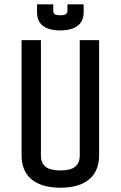

<svg xmlns="http://www.w3.org/2000/svg" viewBox="-20 -856 560 891"><path d="M259.8 15.1Q172.9 15.1 126.5 -23.7Q80.1 -62.5 80.1 -134.8V-669.9H169.9V-134.8Q169.9 -99.6 191.4 -82.3Q212.9 -64.9 259.8 -64.9Q307.1 -64.9 328.6 -82.3Q350.1 -99.6 350.1 -134.8V-669.9H439.9V-134.8Q439.9 -62.5 393.6 -23.7Q347.2 15.1 259.8 15.1ZM151.9 -799.8V-835.9H227.1V-806.2Q227.1 -795.4 233.9 -790.3Q240.7 -785.2 259.8 -785.2Q278.8 -785.2 285.9 -790.3Q293 -795.4 293 -806.2V-835.9H368.2V-799.8Q368.2 -757.3 340.1 -736.1Q312 -714.8 259.8 -714.8Q207.5 -714.8 179.7 -735.8Q151.9 -756.8 151.9 -799.8Z"/></svg>

Font: Unica One
Style: Bold
Weight: 400
Designer: Eduardo Rodriguez Tunni
Foundry: Eduardo Rodriguez Tunni
Version: Version 1.001